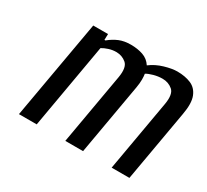

<svg xmlns="http://www.w3.org/2000/svg" viewBox="-108 -676 910 843"><g transform="rotate(30 346.5 -255.0)"><path d="M65 0 153 -500H228L227 -470H232Q255 -489 280 -499.5Q305 -510 339 -510Q373 -510 400.5 -500.5Q428 -491 444 -466Q473 -488 510.5 -499Q548 -510 574 -510Q614 -510 643.5 -497.5Q673 -485 686 -452.5Q699 -420 688 -360L625 0H535L598 -360Q607 -413 585.5 -431.5Q564 -450 534 -450Q512 -450 490 -444Q468 -438 455 -430Q457 -419 457 -401Q457 -383 453 -360L390 0H300L363 -360Q372 -413 350.5 -431.5Q329 -450 299 -450Q280 -450 261.5 -444Q243 -438 230 -430L155 0Z"/></g></svg>

Font: Cuprum
Style: Italic
Weight: 400
Italic angle: -10°
Designer: Jovanny Lemonad
Foundry: Jovanny Lemonad
Version: Version 3.000